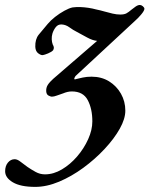

<svg xmlns="http://www.w3.org/2000/svg" viewBox="-97 -456 596 766"><path d="M43.5 289.6Q-15.1 289.6 -45.8 271.3Q-76.5 253.1 -76.5 227.3Q-76.5 206.1 -65.4 192.6Q-54.2 179.2 -38.4 179.2Q-27.9 179.2 -15.2 189.2Q-2.5 199.2 12.6 210Q27.2 220 44.9 229.8Q62.5 239.6 82.5 239.6Q116.7 239.6 150 219.8Q183.3 200.1 210.7 168.2Q238.1 136.4 254.7 99.4Q271.4 62.5 271.4 28.3Q271.4 -21.9 253.1 -56.5Q234.8 -91.2 189.5 -91.2Q173 -91.2 154.6 -83.4Q142.3 -79.5 130.2 -74.9Q118.1 -70.3 109.5 -70.3Q105.6 -70.3 97 -74.5Q88.4 -78.7 87.4 -91.2Q86.4 -105.5 93.4 -116.9Q100.5 -128.3 115.3 -141.5L290.5 -292.9Q271.9 -294.8 251.3 -306.1Q230.7 -317.3 209.3 -328.9Q194.9 -336 180.3 -346.7Q165.6 -357.5 149.5 -358.4Q134.6 -359.4 125.4 -347.6Q116.3 -335.8 112.1 -321.9Q108.9 -310.4 109.4 -299.2Q109.9 -288 113.3 -278.7Q117.4 -271.7 117.8 -266.6Q118.1 -261.5 115.1 -255.8Q109.3 -249 94.9 -243Q80.6 -237.1 74.1 -236.2Q67.1 -234.9 55.9 -243Q44.7 -251.1 43.8 -269.1Q42.9 -299.5 57.4 -317.5Q72 -335.5 93.3 -360.5Q104.8 -374.4 122.7 -388.5Q140.6 -402.6 159.8 -413.1Q179 -423.7 192.5 -426.4Q207.8 -428.4 223.7 -427.8Q239.7 -427.2 255.6 -424.8Q271.6 -422.4 286.7 -418.3Q303 -415 319.6 -410.2Q336.1 -405.4 352.4 -401.7Q368.6 -398 382.8 -398Q398.6 -398 407.3 -402.7Q416 -407.4 428.6 -418.2Q434.5 -423.2 443.9 -429.7Q453.3 -436.2 461.1 -436.2Q466.6 -436.2 472.8 -431.1Q479.1 -425.9 479.1 -420.9Q479.1 -413.9 467.3 -399.4Q455.4 -384.9 441.4 -372.6L204.2 -152.6Q199.4 -145.4 199.2 -141.5Q198.9 -137.6 208.6 -141Q216.6 -143 233 -146.6Q249.3 -150.1 268 -150.1Q307.9 -150.1 338.1 -131.5Q368.2 -112.8 385.6 -82.1Q403 -51.4 403 -14.4Q403 17.9 380.8 57.6Q358.5 97.4 320.2 138.4Q282 179.3 235.4 213.5Q188.7 247.7 139.1 268.7Q89.4 289.6 43.5 289.6Z"/></svg>

Font: EB Garamond
Style: Italic
Weight: 400
Italic angle: -17.2°
Designer: Georg Duffner and Octavio Pardo
Foundry: Georg Duffner
Version: Version 1.001